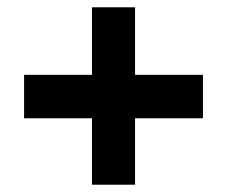

<svg xmlns="http://www.w3.org/2000/svg" viewBox="-20 -617 623 526"><path d="M350 -412H536V-293H350V-111H232V-293H46V-412H232V-597H350Z"/></svg>

Font: Noto Sans Meetei Mayek ExtraBold
Style: Regular
Weight: 800
Designer: Monotype Design Team and Neelakash Kshetrimayum
Foundry: Monotype Imaging Inc.
Version: Version 2.002; ttfautohint (v1.8.4.7-5d5b)